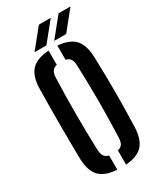

<svg xmlns="http://www.w3.org/2000/svg" viewBox="-240 -1049 954 1138"><g transform="rotate(-30 237.0 -480.5)"><path d="M207.5 7.5Q124.1 2.2 87.2 -37.9Q50.3 -78 48.5 -163.3Q47.5 -229.4 47 -287.6Q46.5 -345.8 46.5 -401.4Q46.5 -457 47 -514.7Q47.5 -572.5 48.5 -637.1Q50.3 -722 87.2 -762.1Q124.1 -802.2 207.5 -807.5V-710.2Q184.8 -705 174.8 -689.1Q164.8 -673.1 164.3 -642.5Q162 -577.5 161 -518.2Q160 -459 160 -401.8Q160 -344.6 161 -284.7Q162 -224.9 164.3 -157.8Q164.8 -127 174.8 -111Q184.8 -95 207.5 -89.8ZM267.5 7.3V-89.8Q290.3 -94.9 299.9 -110.9Q309.6 -127 310.1 -157.8Q312.3 -224 313.6 -283.4Q314.9 -342.8 314.9 -400.1Q314.9 -457.3 313.6 -517Q312.3 -576.6 310.1 -642.5Q309.6 -673.1 299.9 -689.1Q290.3 -705.1 267.5 -710.2V-807.3Q347.8 -801.4 384.2 -761.2Q420.6 -721 423.2 -637.1Q425.3 -572.2 426.2 -514.4Q427.1 -456.7 427.1 -400.9Q427.1 -345.2 426.2 -287.2Q425.3 -229.2 423.2 -163.3Q420.6 -78.8 384.2 -38.8Q347.8 1.2 267.5 7.3ZM130.6 -840.8 234.6 -969.5H315.7L212 -840.8ZM265.3 -840.8 369.5 -969.5H451.1L347.1 -840.8Z"/></g></svg>

Font: Big Shoulders Stencil Text Thin
Style: Regular
Weight: 100
Designer: Patric King
Foundry: XO Type Co
Version: Version 2.001